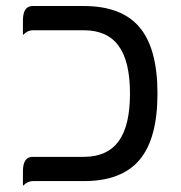

<svg xmlns="http://www.w3.org/2000/svg" viewBox="-20 -597 599 634"><path d="M500 -288.1Q500 -139.6 440.9 -69.3Q381.8 1 256.8 1H87.9Q71.3 1 55.7 16.6Q55.7 1 55.7 -31.2Q55.7 -79.1 87.9 -79.1H256.8Q334 -79.1 371.6 -130.4Q409.2 -181.6 409.2 -288.1Q409.2 -394.5 371.6 -445.8Q334 -497.1 256.8 -497.1H87.9Q71.3 -497.1 55.7 -481.4Q55.7 -497.1 55.7 -529.3Q55.7 -577.1 87.9 -577.1H256.8Q381.8 -577.1 440.9 -506.8Q500 -436.5 500 -288.1Z"/></svg>

Font: YuPearl-Regular
Style: Regular
Weight: 400
Designer: Max Yao
Foundry: Max-Everyday
Version: Version 1.011; ttfautohint (v1.8.3)